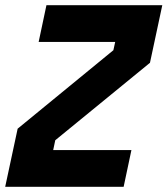

<svg xmlns="http://www.w3.org/2000/svg" viewBox="-42 -720 646 740"><path d="M72.5 -71H383H72.5L101 -203L469.5 -503.5L496.5 -629.5H191H496.5L469.5 -503.5L101 -203ZM-22 0 26 -224 395 -526.5 402 -558.5H107L137 -700H583.5L536 -478L171 -179.5L163 -141.5H464.5L434.5 0Z"/></svg>

Font: Tourney Black
Style: Italic
Weight: 900
Italic angle: -12°
Version: Version 1.015